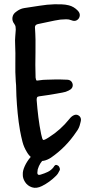

<svg xmlns="http://www.w3.org/2000/svg" viewBox="-20 -780 438 901"><path d="M54 -398Q51 -442 52 -486Q53 -530 51 -574Q50 -591 51.5 -608Q53 -625 54 -641Q54 -649 53 -655Q52 -661 47 -668Q36 -682 38.5 -698.5Q41 -715 56 -725Q74 -739 93 -742Q129 -747 165 -753Q201 -759 237 -760Q254 -760 270.5 -759.5Q287 -759 303 -755Q327 -749 345 -730Q361 -713 350 -694Q337 -676 315 -685Q303 -690 290 -689.5Q277 -689 263 -688Q236 -684 210 -678Q184 -672 158 -667Q144 -664 144 -652Q148 -594 146.5 -534.5Q145 -475 147 -416Q149 -404 151 -402.5Q153 -401 164 -403Q182 -406 200.5 -406Q219 -406 237 -407Q251 -407 264.5 -407Q278 -407 293 -406Q316 -406 321 -385Q324 -365 302 -355Q289 -348 272.5 -345.5Q256 -343 242 -340Q202 -333 164 -328Q156 -327 154 -323Q152 -319 152 -311Q155 -271 160 -230.5Q165 -190 173 -151Q178 -126 182.5 -123.5Q187 -121 210 -136Q237 -153 261 -174.5Q285 -196 305 -221Q315 -234 326 -239Q338 -245 349 -238Q360 -231 360 -217Q359 -213 358.5 -208.5Q358 -204 356 -199Q352 -179 338 -161Q290 -89 219 -40Q185 -18 154.5 -27Q124 -36 107 -65Q92 -89 85.5 -114.5Q79 -140 74 -167Q67 -207 63 -248Q59 -289 57 -329Q56 -346 56 -363Q56 -380 54 -398ZM87 38Q86 22 96 0Q106 -22 122 -41Q138 -60 156 -66Q163 -69 170 -70Q177 -71 184 -69Q197 -65 199 -56.5Q201 -48 192 -39Q179 -28 170.5 -15Q162 -2 157 15Q157 17 156.5 19.5Q156 22 156 24Q152 46 172 39Q189 34 204.5 26.5Q220 19 231 5Q234 -1 238.5 -4.5Q243 -8 250 -4Q256 -2 259.5 7Q263 16 259 21Q256 28 252 34Q248 40 243 45Q213 75 177 93Q151 106 130 99Q109 92 97.5 74Q86 56 87 38Z"/></svg>

Font: Delicious Handrawn
Style: Regular
Weight: 400
Designer: Agung Rohmat
Foundry: Agung Rohmat
Version: Version 1.002; ttfautohint (v1.8.4.7-5d5b);gftools[0.9.27]